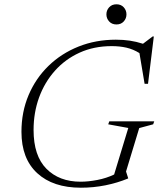

<svg xmlns="http://www.w3.org/2000/svg" viewBox="-20 -865 739 895"><path d="M355.5 -18Q392 -18 434.2 -26.2Q476.5 -34.5 512 -51.5L578 -268.5L484.5 -285.5L489.5 -299.5H699L694 -285.5L629 -268L567.5 -65.5L577.5 -34.5L577 -33Q527.5 -12.5 471.5 -1.2Q415.5 10 357 10Q227 10 153.5 -57.8Q80 -125.5 80 -250.5Q80 -343 113.2 -421.5Q146.5 -500 206.2 -558Q266 -616 346.2 -648Q426.5 -680 520 -680Q555 -680 585.2 -675.5Q615.5 -671 646.5 -661L691.5 -695H697L670 -474.5H654L630 -617.5Q601 -635.5 569.5 -642.8Q538 -650 501 -650Q418 -650 351 -619.5Q284 -589 236 -535.2Q188 -481.5 162.2 -410.8Q136.5 -340 136.5 -259Q136.5 -139 196.2 -78.5Q256 -18 355.5 -18ZM523 -751Q501.5 -751 488.8 -765Q476 -779 476 -798Q476 -817 488.8 -831Q501.5 -845 523 -845Q544 -845 556.8 -831Q569.5 -817 569.5 -798Q569.5 -779 556.8 -765Q544 -751 523 -751Z"/></svg>

Font: Newsreader Text Light
Style: Italic
Weight: 300
Italic angle: -17°
Designer: Hugues Gentile
Foundry: Production Type
Version: Version 1.001